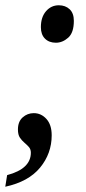

<svg xmlns="http://www.w3.org/2000/svg" viewBox="-32 -561 326 728"><path d="M180 -399Q154 -399 138.5 -414.5Q123 -430 123 -458Q123 -496 142.5 -518.5Q162 -541 191 -541Q216 -541 232 -526Q248 -511 248 -482Q248 -437 226.5 -418Q205 -399 180 -399ZM-12 147 -5 103Q85 79 85 18Q85 5 77.5 -3.5Q70 -12 60.5 -20Q51 -28 43.5 -39Q36 -50 36 -70Q36 -100 54 -116Q72 -132 96 -132Q124 -132 144 -110Q164 -88 164 -48Q164 21 120 74.5Q76 128 -12 147Z"/></svg>

Font: Noto Serif Tamil Condensed Medium
Style: Italic
Weight: 500
Width: 3
Italic angle: -12°
Designer: Indian Type Foundry, Tom Grace, and the Monotype Design Team
Foundry: Monotype Imaging Inc.
Version: Version 2.003; ttfautohint (v1.8.4.7-5d5b)